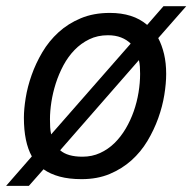

<svg xmlns="http://www.w3.org/2000/svg" viewBox="-33 -569 627 626"><path d="M-13.2 37.1 70.8 -59.1Q44.9 -106 44.9 -185.1Q44.9 -213.4 50.8 -249.8Q56.6 -286.1 70.1 -324.2Q83.5 -362.3 105 -398.7Q126.5 -435.1 157.7 -463.6Q189 -492.2 230.5 -509.5Q272 -526.9 325.2 -526.9Q362.8 -526.9 393.1 -517.3Q423.3 -507.8 446.8 -487.8L500 -548.8H574.2L482.9 -444.8Q495.1 -421.4 502 -392.3Q508.8 -363.3 508.8 -328.1Q508.8 -296.9 502.7 -259.3Q496.6 -221.7 482.9 -183.6Q469.2 -145.5 447.8 -109.6Q426.3 -73.7 395.5 -46.1Q364.7 -18.6 324.5 -1.7Q284.2 15.1 232.9 15.1Q192.4 15.1 161.6 6.8Q130.9 -1.5 108.9 -17.1L61 37.1ZM423.8 -328.1Q423.8 -340.3 423.1 -351.3Q422.4 -362.3 419.9 -373L163.1 -79.1Q187 -58.1 235.8 -58.1Q267.1 -58.1 293.2 -70.1Q319.3 -82 340.1 -102.3Q360.8 -122.6 376.7 -149.4Q392.6 -176.3 403.1 -206.3Q413.6 -236.3 418.7 -267.6Q423.8 -298.8 423.8 -328.1ZM129.9 -180.2Q129.9 -166.5 130.6 -154.1Q131.3 -141.6 133.8 -130.9L393.1 -426.8Q380.4 -439.5 361.8 -446.8Q343.3 -454.1 318.8 -454.1Q285.2 -454.1 258.1 -440.9Q231 -427.7 210 -406Q189 -384.3 173.8 -356Q158.7 -327.6 148.9 -297.1Q139.2 -266.6 134.5 -236.3Q129.9 -206.1 129.9 -180.2Z"/></svg>

Font: Clear Sans
Style: Italic
Weight: 400
Italic angle: -12°
Foundry: Intel Corporation
Version: Version 1.00